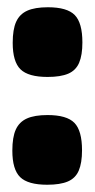

<svg xmlns="http://www.w3.org/2000/svg" viewBox="-20 -499 261 529"><path d="M111 -287Q58 -287 36.5 -308Q15 -329 15 -381Q15 -418 24.5 -439Q34 -460 55 -469.5Q76 -479 112 -479Q165 -479 186 -457.5Q207 -436 207 -382Q207 -347 198 -326Q189 -305 168 -296Q147 -287 111 -287ZM110 10Q57 10 35.5 -11Q14 -32 14 -84Q14 -121 23.5 -142Q33 -163 54 -172.5Q75 -182 111 -182Q164 -182 185 -160.5Q206 -139 206 -85Q206 -50 197 -29Q188 -8 167 1Q146 10 110 10Z"/></svg>

Font: Fredoka Light
Style: Bold
Weight: 700
Version: Version 2.001